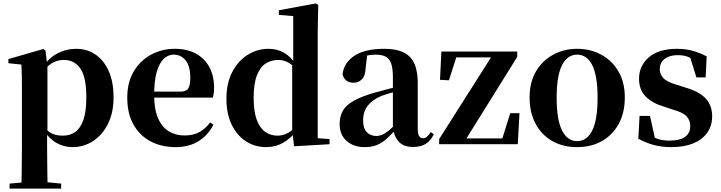

<svg xmlns="http://www.w3.org/2000/svg" viewBox="-20 -842 4210 1121"><path d="M36 259V230L144 220H235L337 230V259ZM105 259Q106 215 106.5 171.5Q107 128 107.5 86.5Q108 45 108 10V-314Q108 -364 107.5 -396.5Q107 -429 105 -465L29 -473V-497L233 -556L246 -546L255 -467L257 -462V-75L255 -61V10Q255 44 255.5 85.5Q256 127 256.5 171Q257 215 258 259ZM403 17Q354 17 311 -7Q268 -31 232 -84H220L240 -96Q265 -69 290 -59.5Q315 -50 348 -50Q388 -50 418.5 -71Q449 -92 466.5 -141Q484 -190 484 -273Q484 -393 449 -442.5Q414 -492 354 -492Q324 -492 296 -480Q268 -468 232 -427L217 -441H224Q262 -502 314 -529.5Q366 -557 425 -557Q487 -557 536 -524.5Q585 -492 614 -428.5Q643 -365 643 -274Q643 -184 610.5 -119Q578 -54 523.5 -18.5Q469 17 403 17Z M1006 17Q923 17 859.5 -16.5Q796 -50 759.5 -114.5Q723 -179 723 -272Q723 -363 762 -427Q801 -491 864 -524Q927 -557 999 -557Q1075 -557 1126.5 -527.5Q1178 -498 1204 -447Q1230 -396 1230 -333Q1230 -299 1223 -272H787V-307H1033Q1067 -307 1079 -325.5Q1091 -344 1091 -388Q1091 -454 1064.5 -488.5Q1038 -523 993 -523Q962 -523 936 -498.5Q910 -474 895 -422Q880 -370 880 -286Q880 -204 903 -151.5Q926 -99 966 -75Q1006 -51 1057 -51Q1110 -51 1145.5 -71.5Q1181 -92 1207 -127L1226 -114Q1194 -51 1138 -17Q1082 17 1006 17Z M1534 17Q1469 17 1416 -17Q1363 -51 1332.5 -114.5Q1302 -178 1302 -266Q1302 -356 1336 -421.5Q1370 -487 1426 -522Q1482 -557 1548 -557Q1600 -557 1640 -533Q1680 -509 1714 -458H1723L1705 -443Q1680 -470 1655 -481Q1630 -492 1604 -492Q1565 -492 1532.5 -472Q1500 -452 1480.5 -403.5Q1461 -355 1461 -271Q1461 -191 1479 -142.5Q1497 -94 1528.5 -72Q1560 -50 1599 -50Q1628 -50 1653 -61.5Q1678 -73 1702 -98L1723 -80H1712Q1679 -35 1634 -9Q1589 17 1534 17ZM1697 12 1686 -79V-81V-464L1692 -476V-748L1608 -755V-782L1823 -822L1838 -813L1835 -655V-35L1904 -30V0Z M2108 17Q2045 17 2004 -19Q1963 -55 1963 -118Q1963 -163 1982 -196Q2001 -229 2047 -254.5Q2093 -280 2171 -302Q2210 -313 2260.5 -326Q2311 -339 2351 -349V-323Q2311 -313 2271 -302Q2231 -291 2207 -282Q2155 -260 2127.5 -225.5Q2100 -191 2100 -138Q2100 -93 2121.5 -70.5Q2143 -48 2179 -48Q2193 -48 2210.5 -55Q2228 -62 2251.5 -81Q2275 -100 2307 -136L2324 -81H2286Q2258 -50 2233 -28Q2208 -6 2178.5 5.5Q2149 17 2108 17ZM2391 16Q2337 16 2309.5 -13.5Q2282 -43 2274 -92V-95V-387Q2274 -440 2264.5 -469.5Q2255 -499 2232.5 -511Q2210 -523 2172 -523Q2147 -523 2120.5 -517.5Q2094 -512 2057 -498L2124 -523L2115 -446Q2113 -398 2092.5 -378.5Q2072 -359 2045 -359Q1993 -359 1980 -408Q1988 -477 2050 -517Q2112 -557 2223 -557Q2327 -557 2373 -510Q2419 -463 2419 -357V-91Q2419 -60 2427 -47.5Q2435 -35 2450 -35Q2462 -35 2472 -43Q2482 -51 2495 -71L2513 -58Q2494 -19 2465 -1.5Q2436 16 2391 16Z M2544 0V-30L2859 -526V-496L2851 -507H2744H2613L2650 -526L2601 -373L2549 -376L2557 -541H3000V-510L2691 -14L2696 -53L2698 -34H2807H2938L2908 -18L2959 -181H3013L3003 0Z M3349 17Q3267 17 3204.5 -18.5Q3142 -54 3107 -119.5Q3072 -185 3072 -273Q3072 -362 3109.5 -425.5Q3147 -489 3210.5 -523Q3274 -557 3349 -557Q3426 -557 3489 -523.5Q3552 -490 3590 -426.5Q3628 -363 3628 -273Q3628 -184 3592.5 -119Q3557 -54 3494.5 -18.5Q3432 17 3349 17ZM3349 -18Q3407 -18 3438 -80.5Q3469 -143 3469 -271Q3469 -400 3438 -461.5Q3407 -523 3349 -523Q3293 -523 3261.5 -461.5Q3230 -400 3230 -271Q3230 -143 3261.5 -80.5Q3293 -18 3349 -18Z M3900 17Q3844 17 3797.5 4.5Q3751 -8 3707 -32L3714 -165H3775L3807 -21L3756 -28V-64Q3789 -42 3819 -31.5Q3849 -21 3889 -21Q3948 -21 3979 -42.5Q4010 -64 4010 -106Q4010 -138 3990 -161.5Q3970 -185 3909 -202L3852 -221Q3786 -241 3748.5 -280Q3711 -319 3711 -382Q3711 -458 3768.5 -507.5Q3826 -557 3933 -557Q3982 -557 4022.5 -546Q4063 -535 4106 -513L4100 -390H4046L4003 -528L4048 -512V-482Q4018 -502 3994.5 -511Q3971 -520 3936 -520Q3889 -520 3860.5 -498Q3832 -476 3832 -438Q3832 -409 3852.5 -386.5Q3873 -364 3931 -347L3988 -329Q4067 -305 4102.5 -264.5Q4138 -224 4138 -163Q4138 -108 4109.5 -67.5Q4081 -27 4028 -5Q3975 17 3900 17Z"/></svg>

Font: Noto Serif KR ExtraLight ExtraBold
Style: Regular
Weight: 800
Version: Version 2.003-H1;hotconv 1.1.1;makeotfexe 2.6.0